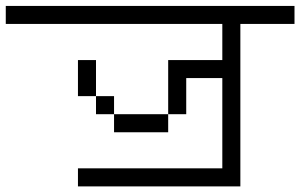

<svg xmlns="http://www.w3.org/2000/svg" viewBox="-20 -708 1040 665"><path d="M1000 -625V-687.5H0V-625H750Q750 -625 750 -500H562.5V-312.5H375V-250H562.5V-312.5H625Q625 -312.5 625 -437.5H750V-125H250V-62.5H812.5V-625ZM375 -312.5V-375H312.5V-312.5ZM312.5 -375Q312.5 -375 312.5 -500H250Q250 -500 250 -375Z"/></svg>

Font: BFUnifontExMono
Style: Regular
Weight: 500
Version: Version 15.0.06